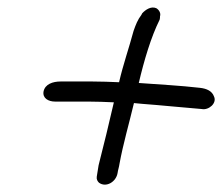

<svg xmlns="http://www.w3.org/2000/svg" viewBox="-20 -565 597 516"><path d="M97 -319C94 -301 110 -292 128 -292H217C240 -292 263 -291 286 -290C273 -233 259 -176 245 -121L240 -90C239 -83 242 -78 246 -74C265 -60 292 -76 296 -100C297 -108 300 -116 301 -124C311 -179 327 -233 340 -288L361 -286C415 -282 471 -276 522 -272C541 -268 564 -288 555 -306C550 -320 536 -327 517 -329C465 -335 407 -338 353 -342C367 -402 386 -466 409 -512C410 -515 410 -518 410 -521C413 -530 407 -539 400 -543C386 -549 371 -539 362 -529C361 -528 361 -526 360 -525C350 -512 345 -499 339 -482C327 -437 311 -392 300 -344C276 -345 252 -346 228 -346H143C122 -346 101 -339 97 -319Z"/></svg>

Font: Scribbler
Style: Ita
Weight: 400
Designer: Mew Too
Foundry: Cannot Into Space Fonts
Version: Version 1.001